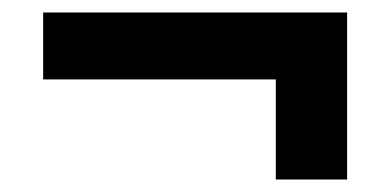

<svg xmlns="http://www.w3.org/2000/svg" viewBox="-20 -420 624 307"><path d="M535 -400V-133H421V-293H49V-400Z"/></svg>

Font: Prodigy Sans SemiBold
Style: Regular
Weight: 600
Designer: Wei Huang
Foundry: Wei Huang
Version: Version 1.003; ttfautohint (v1.8.3)